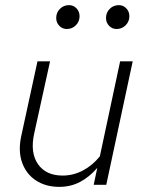

<svg xmlns="http://www.w3.org/2000/svg" viewBox="-20 -720 564 748"><path d="M211 8Q158 8 120 -17Q82 -42 66 -87Q50 -132 63 -191L126 -481H175L113 -199Q97 -125 128 -80.5Q159 -36 224 -36Q265 -36 302.5 -55.5Q340 -75 369 -111L448 -481H497L394 0H345L359 -66Q328 -30 291.5 -11Q255 8 211 8ZM240 -607Q223 -607 211 -619.5Q199 -632 199 -650Q199 -671 213.5 -685.5Q228 -700 249 -700Q266 -700 278 -687.5Q290 -675 290 -657Q290 -636 275.5 -621.5Q261 -607 240 -607ZM434 -607Q417 -607 405 -619.5Q393 -632 393 -650Q393 -671 407.5 -685.5Q422 -700 443 -700Q460 -700 472 -687.5Q484 -675 484 -657Q484 -636 469.5 -621.5Q455 -607 434 -607Z"/></svg>

Font: Red Hat Text
Style: Italic
Weight: 300
Italic angle: -12°
Designer: Pentagram, MCKL
Foundry: Pentagram, MCKL
Version: Version 1.023